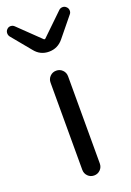

<svg xmlns="http://www.w3.org/2000/svg" viewBox="-180 -879 637 935"><g transform="rotate(-20 139.0 -411.5)"><path d="M92.8 -45.9V-497.1Q92.8 -516.6 106 -529.8Q119.1 -543 138.2 -543Q157.2 -543 170.4 -529.8Q183.6 -516.6 183.6 -497.1V-45.9Q183.6 -26.4 170.4 -13.2Q157.2 0 138.2 0Q119.1 0 106 -13.2Q92.8 -26.4 92.8 -45.9ZM64.5 -677.7 -17.6 -777.3Q-23.4 -785.2 -23.4 -794.9Q-23.4 -807.6 -14.6 -815.4Q-6.8 -823.2 4.4 -822.8Q15.6 -822.3 23.4 -814.5L134.8 -707Q135.7 -706.1 137.7 -706.1Q139.6 -706.1 141.6 -707L253.9 -815.4Q261.7 -823.2 273.4 -823.2Q284.2 -823.2 292 -815.4Q300.8 -807.6 300.8 -794.9Q300.8 -785.2 294.9 -778.3L212.9 -677.7Q183.6 -641.6 138.2 -641.6Q92.8 -641.6 64.5 -677.7Z"/></g></svg>

Font: Gen Jyuu GothicX Regular
Style: Regular
Weight: 400
Designer: [Source Han Sans]
Ryoko NISHIZUKA  (kana & ideographs); Paul D. Hunt (Latin, Greek & Cyrillic); Wenlong ZHANG  (bopomofo
Version: Version 1.002.20150607